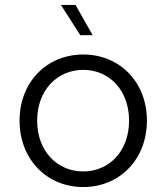

<svg xmlns="http://www.w3.org/2000/svg" viewBox="-20 -750 671 775"><path d="M316 5C463 5 573 -107 573 -263C573 -419 463 -530 316 -530C169 -530 59 -419 59 -263C59 -107 169 5 316 5ZM316 -58C211 -58 130 -140 130 -263C130 -386 211 -468 316 -468C421 -468 501 -386 501 -263C501 -140 421 -58 316 -58ZM354 -608 285 -730H226L304 -608Z"/></svg>

Font: Chess Sans
Style: Regular
Weight: 400
Designer: Wolf Bōese
Foundry: Wolf Bōese
Version: Version 7.223;Glyphs 3.3 (3306)